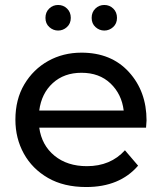

<svg xmlns="http://www.w3.org/2000/svg" viewBox="-20 -747 652 773"><path d="M327 6Q237 6 173.5 -30.5Q110 -67 76 -128.5Q42 -190 42 -265Q42 -347 78 -407.5Q114 -468 174 -501.5Q234 -535 308 -535Q428 -535 499 -457Q570 -379 570 -262L568 -233H138Q148 -162 199.5 -120Q251 -78 330 -78Q425 -78 483 -142L536 -80Q462 6 327 6ZM478 -302Q470 -368 425 -411Q380 -454 308 -454Q238 -454 192.5 -412.5Q147 -371 138 -302ZM214 -624Q194 -624 178.5 -638Q163 -652 163 -675Q163 -698 178 -712.5Q193 -727 214 -727Q235 -727 250 -712.5Q265 -698 265 -675Q265 -652 249.5 -638Q234 -624 214 -624ZM400 -624Q380 -624 364.5 -638Q349 -652 349 -675Q349 -698 364 -712.5Q379 -727 400 -727Q421 -727 436 -712.5Q451 -698 451 -675Q451 -652 435.5 -638Q420 -624 400 -624Z"/></svg>

Font: Argentum Novus
Style: Regular
Weight: 400
Designer: Julieta Ulanovsky
Foundry: Julieta Ulanovsky
Version: Version 7.20;July 27, 2021;FontCreator 13.0.0.2683 64-bit